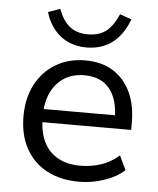

<svg xmlns="http://www.w3.org/2000/svg" viewBox="-52 -747 659 800"><g transform="rotate(5 278.0 -346.5)"><path d="M308 9Q230 9 173 -21.5Q116 -52 85 -108.5Q54 -165 54 -243Q54 -319 84 -376Q114 -433 167.5 -465Q221 -497 291 -497Q359 -497 406.5 -467.5Q454 -438 480 -384.5Q506 -331 506 -255V-225H117V-280H451L434 -266Q434 -346 398 -390.5Q362 -435 293 -435Q243 -435 207.5 -412Q172 -389 153 -348Q134 -307 134 -252V-245Q134 -184 154.5 -142.5Q175 -101 214 -79.5Q253 -58 308 -58Q351 -58 392 -71Q433 -84 469 -115L497 -56Q463 -25 411.5 -8Q360 9 308 9ZM290 -551Q250 -551 216 -565.5Q182 -580 156.5 -610Q131 -640 118 -684L168 -702Q186 -652 216 -629Q246 -606 291 -606Q336 -606 365.5 -627.5Q395 -649 418 -701L467 -684Q449 -637 422.5 -607.5Q396 -578 362.5 -564.5Q329 -551 290 -551Z"/></g></svg>

Font: Nunito Sans 11pt
Style: Regular
Weight: 400
Version: Version 3.101;gftools[0.9.27]